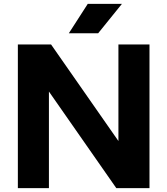

<svg xmlns="http://www.w3.org/2000/svg" viewBox="-20 -969 862 989"><path d="M72 0V-740H243L590 -242.5V-740H750V0H579L232 -497.5V0ZM334.5 -797.5 432 -949H608L485.5 -797.5Z"/></svg>

Font: Encode Sans SmExp
Style: Bold
Weight: 700
Width: 6
Designer: Multiple Designers
Foundry: Impallari Type
Version: Version 3.002; ttfautohint (v1.8.3) -l 8 -r 50 -G 200 -x 14 